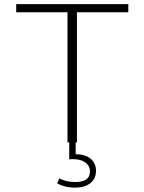

<svg xmlns="http://www.w3.org/2000/svg" viewBox="-20 -678 687 914"><path d="M437 135.7Q437 172.9 409.9 194.1Q382.8 215.3 336.4 215.3Q290.5 215.3 252 195.3L262.7 171.4Q294.4 188.5 337.9 188.5Q408.2 188.5 408.2 138.7Q408.2 111.3 386.2 95.5Q364.3 79.6 327.1 79.6Q323.2 79.6 318.6 79.8Q314 80.1 309.6 80.6V-0.5H340.3V56.2Q385.3 56.2 411.1 77.4Q437 98.6 437 135.7ZM346.2 0H301.3V-619.6H57.1V-658.2H590.8V-619.6H346.2Z"/></svg>

Font: Estedad-FD ExtraLight
Style: Regular
Weight: 200
Designer: Amin Abedi
Version: Version 7.3